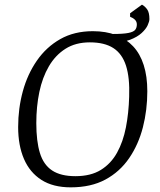

<svg xmlns="http://www.w3.org/2000/svg" viewBox="-20 -794 689 825"><path d="M284 11Q208 11 158 -21Q108 -53 83 -111Q58 -169 58 -248Q58 -328 78 -401.5Q98 -475 138.5 -533.5Q179 -592 239 -626Q299 -660 379 -660Q435 -660 478.5 -643.5Q522 -627 552 -595Q582 -563 597.5 -514.5Q613 -466 613 -402Q613 -321 594 -247Q575 -173 535 -114.5Q495 -56 433 -22.5Q371 11 284 11ZM304 -37Q370 -37 413.5 -64Q457 -91 483 -138Q509 -185 521 -246.5Q533 -308 535 -378Q538 -460 521.5 -511.5Q505 -563 467 -587.5Q429 -612 366 -612Q305 -612 261.5 -584.5Q218 -557 190 -509Q162 -461 149 -398.5Q136 -336 136 -265Q136 -187 151.5 -136.5Q167 -86 204 -61.5Q241 -37 304 -37ZM460 -611 465 -648Q510 -648 532 -652.5Q554 -657 561 -666Q568 -675 568 -689Q568 -701 560 -709Q552 -717 539 -722V-737L590 -774Q603 -767 612.5 -753.5Q622 -740 622 -712Q622 -702 614.5 -685.5Q607 -669 588.5 -652Q570 -635 538.5 -623Q507 -611 460 -611Z"/></svg>

Font: Faustina Light Light
Style: Italic
Weight: 300
Italic angle: -8°
Version: Version 1.200